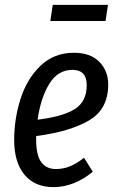

<svg xmlns="http://www.w3.org/2000/svg" viewBox="-20 -754 480 786"><path d="M128 -197V-183Q128 -118 149 -90Q170 -62 209 -62Q239 -62 266 -73Q293 -84 324 -108L360 -51Q283 12 199 12Q122 12 80 -39Q38 -90 38 -181Q38 -267 64 -349Q90 -431 145.5 -484.5Q201 -538 283 -538Q350 -538 386.5 -501Q423 -464 423 -408Q423 -307 344.5 -261Q266 -215 128 -197ZM134 -264Q239 -277 287 -308Q335 -339 335 -405Q335 -468 277 -468Q216 -468 181 -409.5Q146 -351 134 -264ZM412 -668H186L196 -734H422Z"/></svg>

Font: Fira Sans Extra Condensed
Style: Italic
Weight: 400
Width: 3
Italic angle: -8°
Designer: Carrois Corporate & Edenspiekermann AG
Foundry: Carrois Corporate GbR & Edenspiekermann AG
Version: Version 4.203